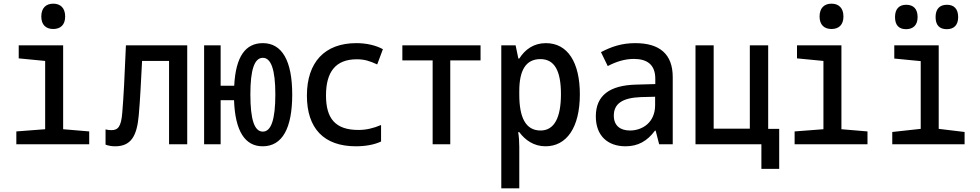

<svg xmlns="http://www.w3.org/2000/svg" viewBox="-20 -786 5340 1046"><path d="M270 -628C310 -628 335 -651 335 -696C335 -743 309 -766 270 -766C231 -766 205 -743 205 -696C205 -651 230 -628 270 -628ZM69 0H466V-70L324 -82V-539H82V-468L226 -454V-82L69 -70Z M607 11C692 11 726 -42 736 -159C744 -250 747 -324 754 -454H901V0H1000V-539H666C658 -352 654 -268 646 -171C640 -96 623 -77 587 -77C576 -77 566 -78 555 -81V2C571 8 588 11 607 11Z M1092 0H1182V-240H1255C1261 -71 1315 11 1411 11C1518 11 1572 -87 1572 -271C1572 -456 1516 -551 1412 -551C1318 -551 1264 -479 1256 -319H1182V-539H1092ZM1412 -69C1366 -69 1344 -134 1344 -272C1344 -406 1366 -471 1412 -471C1457 -471 1480 -406 1480 -272C1480 -134 1457 -69 1412 -69Z M1919 11C1972 11 2020 2 2056 -15V-105C2014 -87 1974 -78 1933 -78C1808 -78 1756 -139 1756 -266C1756 -394 1808 -463 1924 -463C1965 -463 1994 -454 2035 -435L2066 -518C2028 -539 1977 -551 1921 -551C1750 -551 1652 -448 1652 -265C1652 -87 1744 11 1919 11Z M2337 0H2433V-457H2598V-539H2172V-457H2337Z M2711 240H2809V13C2809 -13 2807 -43 2803 -66H2809C2841 -23 2888 11 2952 11C3066 11 3139 -90 3139 -272C3139 -446 3073 -551 2954 -551C2887 -551 2840 -516 2809 -467H2804L2789 -539H2711ZM2925 -75C2843 -75 2809 -147 2809 -271V-290C2809 -402 2844 -464 2924 -464C3000 -464 3036 -402 3036 -273C3036 -144 2999 -75 2925 -75Z M3388 11C3455 11 3506 -17 3548 -74H3552L3571 0H3645V-366C3645 -491 3574 -551 3441 -551C3367 -551 3312 -532 3254 -502L3291 -426C3336 -450 3384 -465 3433 -465C3503 -465 3550 -436 3550 -357V-328L3444 -325C3301 -321 3226 -266 3226 -152C3226 -45 3292 11 3388 11ZM3412 -75C3362 -75 3324 -99 3324 -156C3324 -220 3369 -253 3471 -257L3549 -259V-213C3549 -119 3480 -75 3412 -75Z M3769 0H4128V134H4225V-84H4165V-539H4065V-85H3868V-539H3769Z M4510 -628C4550 -628 4575 -651 4575 -696C4575 -743 4549 -766 4510 -766C4471 -766 4445 -743 4445 -696C4445 -651 4470 -628 4510 -628ZM4309 0H4706V-70L4564 -82V-539H4322V-468L4466 -454V-82L4309 -70Z M4916 -627C4955 -627 4979 -649 4979 -693C4979 -738 4956 -760 4917 -760C4879 -760 4856 -738 4856 -693C4856 -649 4877 -627 4916 -627ZM5138 -627C5177 -627 5200 -649 5200 -693C5200 -738 5177 -760 5139 -760C5100 -760 5077 -738 5077 -693C5077 -649 5098 -627 5138 -627ZM4841 0H5235V-67L5094 -84V-539H4852V-467L4996 -453V-84L4841 -67Z"/></svg>

Font: Noto Sans Mono Condensed Medium
Style: Regular
Weight: 500
Width: 3
Designer: Monotype Design Team
Foundry: Monotype Imaging Inc.
Version: Version 2.014